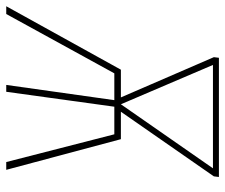

<svg xmlns="http://www.w3.org/2000/svg" viewBox="-95 -648 721 615"><g transform="rotate(90 265.5 -340.5)"><path d="M524.9 -681.2 522.9 -665 315.9 -367.2H403.8L502 0H477.1L388.2 -346.2H299.8L252 0H230L278.8 -346.2H192.9L2.9 0H-22L181.2 -367.2H270L141.1 -665L143.1 -681.2ZM166 -662.1 292 -367.2 497.1 -662.1Z"/></g></svg>

Font: Fira Sans Compressed Thin
Style: Italic
Weight: 100
Width: 3
Italic angle: -8°
Designer: Carrois Corporate & Edenspiekermann AG
Foundry: Carrois Corporate GbR & Edenspiekermann AG
Version: Version 4.203;PS 004.203;hotconv 1.0.88;makeotf.lib2.5.64775